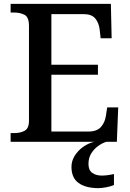

<svg xmlns="http://www.w3.org/2000/svg" viewBox="-20 -734 671 994"><path d="M35 0V-45H54Q85 -45 107.5 -57Q130 -69 130 -109V-600Q130 -645 107.5 -657Q85 -669 54 -669H35V-714H554L558 -536H501L496 -581Q492 -615 473.5 -638Q455 -661 412 -661H246V-399H487V-347H246V-53H437Q482 -53 502.5 -76.5Q523 -100 528 -133L535 -178H592L585 0ZM490 240Q424 240 387 213.5Q350 187 350 130Q350 99 367 72Q384 45 411 26Q438 7 468 0H531Q510 6 488.5 21.5Q467 37 452.5 60Q438 83 438 115Q438 147 457.5 161Q477 175 507 175Q520 175 536 173Q552 171 570 167V224Q554 231 530 235.5Q506 240 490 240Z"/></svg>

Font: Noto Serif Sinhala Medium
Style: Regular
Weight: 500
Designer: Jelle Bosma - Monotype Design Team
Foundry: Monotype Imaging Inc.
Version: Version 2.007; ttfautohint (v1.8.4.7-5d5b)